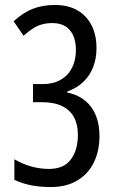

<svg xmlns="http://www.w3.org/2000/svg" viewBox="-20 -744 469 774"><path d="M369 -550Q369 -508 355.5 -473.5Q342 -439 316 -414Q290 -389 251 -375V-371Q314 -358 347.5 -312.5Q381 -267 381 -196Q381 -135 358 -88.5Q335 -42 291 -16Q247 10 185 10Q141 10 105.5 3Q70 -4 38 -19V-102Q70 -83 105.5 -73Q141 -63 177 -63Q237 -63 265.5 -101Q294 -139 294 -200Q294 -243 278 -272Q262 -301 230 -316.5Q198 -332 149 -332H113V-405H152Q194 -405 224 -422Q254 -439 270 -470Q286 -501 286 -541Q286 -594 261.5 -622.5Q237 -651 191 -651Q168 -651 148.5 -645.5Q129 -640 111.5 -628.5Q94 -617 75 -600L35 -658Q74 -694 113.5 -709Q153 -724 202 -724Q280 -724 324.5 -677Q369 -630 369 -550Z"/></svg>

Font: Noto Sans Arabic ExtraCondensed
Style: Regular
Weight: 400
Width: 2
Designer: Monotype Design Team, Nadine Chahine, Nizar Qandah and Khaled Hosny
Foundry: Monotype Imaging Inc.
Version: Version 2.012